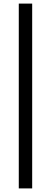

<svg xmlns="http://www.w3.org/2000/svg" viewBox="-20 -828 284 1068"><path d="M84.5 220V-808H159V220Z"/></svg>

Font: Encode Sans
Style: Regular
Weight: 400
Designer: Multiple Designers
Foundry: Impallari Type
Version: Version 3.002; ttfautohint (v1.8.3) -l 8 -r 50 -G 200 -x 14 